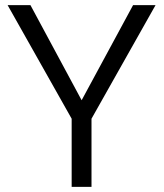

<svg xmlns="http://www.w3.org/2000/svg" viewBox="-20 -731 640 751"><path d="M99.1 -710.9 299.3 -338.9 500.5 -710.9H588.4L337.9 -266.6V0H260.3V-266.6L9.8 -710.9Z"/></svg>

Font: Vazirmatn UI FD Light
Style: Regular
Weight: 300
Designer: Saber Rastikerdar
Foundry: Saber Rastikerdar
Version: Version 33.003